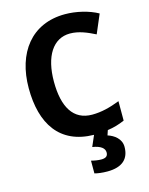

<svg xmlns="http://www.w3.org/2000/svg" viewBox="-139 -810 880 1136"><g transform="rotate(-15 301.0 -242.0)"><path d="M510 125C510 75 468 46 430 34L440 4C477 -1 511 -11 545 -26V-145C486 -122 432 -108 375 -108C260 -108 206 -199 206 -355C206 -510 267 -606 371 -606C425 -606 475 -584 523 -560L572 -675C517 -706 439 -724 372 -724C166 -724 52 -572 52 -356C52 -138 145 7 354 10L325 77C376 85 399 104 399 130C399 155 382 162 358 162C339 162 315 158 297 153V231C315 236 342 240 375 240C467 240 510 198 510 125Z"/></g></svg>

Font: Noto Sans Display
Style: Bold
Weight: 700
Designer: Monotype Design Team
Foundry: Monotype Imaging Inc.
Version: Version 1.900